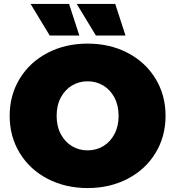

<svg xmlns="http://www.w3.org/2000/svg" viewBox="-20 -937 888 973"><path d="M221 -31C281 0.3 348.7 16 424 16C499.3 16 567 0.3 627 -31C687 -62.3 734 -105.8 768 -161.5C802 -217.2 819 -280 819 -350C819 -420 802 -482.8 768 -538.5C734 -594.2 687 -637.7 627 -669C567 -700.3 499.3 -716 424 -716C348.7 -716 281 -700.3 221 -669C161 -637.7 114 -594.2 80 -538.5C46 -482.8 29 -420 29 -350C29 -280 46 -217.2 80 -161.5C114 -105.8 161 -62.3 221 -31ZM503.5 -196.5C479.8 -182.2 453.3 -175 424 -175C394.7 -175 368.2 -182.2 344.5 -196.5C320.8 -210.8 302 -231.2 288 -257.5C274 -283.8 267 -314.7 267 -350C267 -385.3 274 -416.2 288 -442.5C302 -468.8 320.8 -489.2 344.5 -503.5C368.2 -517.8 394.7 -525 424 -525C453.3 -525 479.8 -517.8 503.5 -503.5C527.2 -489.2 546 -468.8 560 -442.5C574 -416.2 581 -385.3 581 -350C581 -314.7 574 -283.8 560 -257.5C546 -231.2 527.2 -210.8 503.5 -196.5ZM135 -917 232 -757H382L330 -917ZM369 -917 466 -757H616L564 -917Z"/></svg>

Font: Montserrat Custom Black
Style: Regular
Weight: 900
Designer: Julieta Ulanovsky
Foundry: Julieta Ulanovsky
Version: Version 7.200